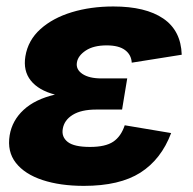

<svg xmlns="http://www.w3.org/2000/svg" viewBox="-20 -573 606 602"><path d="M243.2 9.8Q168.9 9.8 113.3 -8.5Q57.6 -26.9 29.8 -62.3Q2 -97.7 10.3 -148.9Q18.1 -195.3 54 -228.5Q89.8 -261.7 152.3 -276.4Q100.6 -290 76.4 -320.6Q52.2 -351.1 59.6 -396.5Q67.9 -446.8 106.7 -481.7Q145.5 -516.6 205.1 -534.7Q264.6 -552.7 335.4 -552.7Q436.5 -552.7 491.9 -514.9Q547.4 -477.1 549.8 -401.4L393.1 -376.5Q391.6 -401.4 372.1 -416Q352.5 -430.7 314.5 -430.7Q273.4 -430.7 249 -414.6Q224.6 -398.4 221.2 -377.4Q217.3 -355.5 238.3 -341.3Q259.3 -327.1 298.3 -327.1H378.9L368.7 -265.6L362.8 -229.5H281.7Q234.9 -229.5 208 -212.9Q181.2 -196.3 176.8 -168.9Q172.4 -143.6 192.4 -127.9Q212.4 -112.3 262.2 -112.3Q310.5 -112.3 335 -128.7Q359.4 -145 371.1 -180.2L516.6 -155.8Q485.4 -73.2 420.2 -31.7Q355 9.8 243.2 9.8Z"/></svg>

Font: Inter Extra Bold
Style: Italic
Weight: 800
Italic angle: -9.39999°
Designer: Rasmus Andersson
Foundry: rsms
Version: Version 4.000;git-3c8e0fc